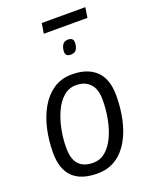

<svg xmlns="http://www.w3.org/2000/svg" viewBox="-160 -953 830 1049"><g transform="rotate(-20 254.5 -428.5)"><path d="M222 10Q31 10 31 -179Q31 -248 45.5 -314Q60 -380 90 -432.5Q120 -485 165.5 -516Q211 -547 274 -547Q364 -547 413.5 -499.5Q463 -452 463 -356Q463 -283 448.5 -217Q434 -151 404.5 -100Q375 -49 329.5 -19.5Q284 10 222 10ZM219 -53Q261 -53 292 -79.5Q323 -106 343.5 -150Q364 -194 374.5 -248.5Q385 -303 385 -360Q385 -422 355.5 -453Q326 -484 275 -484Q233 -484 201.5 -456.5Q170 -429 149.5 -384Q129 -339 118.5 -285.5Q108 -232 108 -180Q108 -114 136.5 -83.5Q165 -53 219 -53ZM307 -650Q276 -650 276 -677Q276 -699 286 -716Q296 -733 319 -733Q350 -733 350 -705Q350 -683 340.5 -666.5Q331 -650 307 -650ZM206 -808 216 -867H469L460 -808Z"/></g></svg>

Font: Georama
Style: Italic
Weight: 400
Italic angle: -9°
Designer: Jean-Baptiste Levee
Foundry: Production Type
Version: Version 1.000